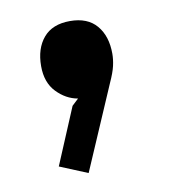

<svg xmlns="http://www.w3.org/2000/svg" viewBox="-53 -226 410 462"><g transform="rotate(-10 152.0 5.0)"><path d="M234 -84Q234 -70 230.5 -54.5Q227 -39 216 -15L128 189L60 161L118 23L134 8Q105 3 82.5 -20.5Q60 -44 60 -84Q60 -127 82 -153Q104 -179 147 -179Q190 -179 212 -153Q234 -127 234 -84Z"/></g></svg>

Font: TypoPRO Sinkin Sans
Style: 600 SemiBold
Weight: 600
Designer: Keith Bates
Foundry: K-Type
Version: Sinkin Sans (version 1.0)  by Keith Bates   •   © 2014   www